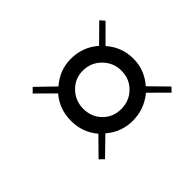

<svg xmlns="http://www.w3.org/2000/svg" viewBox="-86 -621 779 779"><g transform="rotate(-45 303.0 -231.5)"><path d="M128.9 -42 202.1 -116.2Q160.2 -164.6 160.2 -231Q160.2 -298.8 202.1 -347.2L128.9 -419.9L147.9 -439L223.1 -366.2Q273.4 -410.2 337.9 -410.2Q405.8 -410.2 456.1 -366.2L529.8 -439L546.9 -419.9L474.1 -347.2Q518.1 -296.9 518.1 -231Q518.1 -166.5 474.1 -116.2L546.9 -42L529.8 -23.9L456.1 -97.2Q404.3 -54.2 337.9 -54.2Q272.5 -54.2 223.1 -97.2L147.9 -23.9ZM230 -231Q230 -184.1 261 -152.6Q292 -121.1 337.9 -121.1Q385.3 -121.1 417.2 -152.6Q449.2 -184.1 449.2 -231Q449.2 -276.4 417 -309.1Q384.8 -341.8 337.9 -341.8Q292.5 -341.8 261.2 -309.1Q230 -276.4 230 -231Z"/></g></svg>

Font: Dehuti
Style: Italic
Weight: 400
Version: Version 1.2